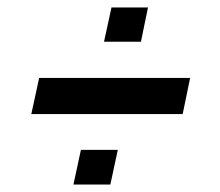

<svg xmlns="http://www.w3.org/2000/svg" viewBox="-20 -510 589 515"><path d="M259 -398 279 -490H377L358 -398ZM64 -204 85 -301H490L470 -204ZM177 -15 197 -108H296L276 -15Z"/></svg>

Font: Saira SemiBold
Style: Italic
Weight: 600
Italic angle: -12°
Designer: Hector Gatti with collaboration of the Omnibus-Type team
Foundry: Omnibus-Type
Version: Version 1.100; ttfautohint (v1.8.3)